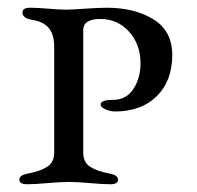

<svg xmlns="http://www.w3.org/2000/svg" viewBox="-20 -473 510 496"><path d="M195 -79Q195 -54 212.5 -42.5Q230 -31 261 -25Q285 -21 285 -9Q285 3 265 3Q246 3 212.5 0Q179 -3 158 -3Q137 -3 103 0Q69 3 50 3Q30 3 30 -9Q30 -21 54 -25Q85 -31 102.5 -42.5Q120 -54 120 -79V-352Q120 -383 106.5 -400Q93 -417 62 -422Q38 -426 38 -441Q38 -453 58 -453Q78 -453 106 -450.5Q134 -448 151 -448Q163 -448 198.5 -450.5Q234 -453 256 -453Q328 -453 376.5 -423Q425 -393 425 -331Q425 -264 385 -224.5Q345 -185 277 -185Q265 -185 252.5 -190.5Q240 -196 240 -203Q240 -215 272 -215Q306 -215 324.5 -243Q343 -271 343 -310Q343 -358 313.5 -391Q284 -424 239 -424Q195 -424 195 -395Z"/></svg>

Font: EB Garamond SC 12
Style: Regular
Weight: 400
Version: Version 0.016 ; ttfautohint (v0.97) -l 8 -r 50 -G 200 -x 0 -